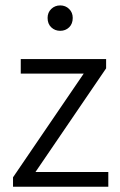

<svg xmlns="http://www.w3.org/2000/svg" viewBox="-20 -707 456 727"><path d="M29.3 0V-35.6L296.9 -428.2H58.6V-483.4H381.8V-448.2L114.3 -55.7H390.1V0ZM208 -590.3Q188 -590.3 174.1 -603.5Q160.2 -616.7 160.2 -639.2Q160.2 -659.7 174.1 -673.1Q188 -686.5 208 -686.5Q228 -686.5 241.7 -673.1Q255.4 -659.7 255.4 -639.2Q255.4 -616.7 241.7 -603.5Q228 -590.3 208 -590.3Z"/></svg>

Font: Varta Light Light
Style: Regular
Weight: 300
Version: Version 1.004